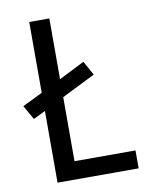

<svg xmlns="http://www.w3.org/2000/svg" viewBox="-83 -800 714 865"><g transform="rotate(-10 274.0 -367.5)"><path d="M110 0V-328L55 -301L18 -366L110 -411V-735H202V-457L319 -516L355 -451L202 -375V-82H481V0Z"/></g></svg>

Font: Iosevka Semi-Condensed Medium
Style: Regular
Weight: 500
Monospace: yes
Designer: Belleve Invis
Foundry: Belleve Invis
Version: Version 27.3.5